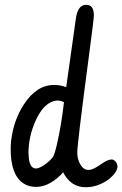

<svg xmlns="http://www.w3.org/2000/svg" viewBox="-20 -768 503 790"><path d="M23.9 -155.3Q23.9 -171.9 25.9 -190.4Q36.1 -273.9 78.6 -338.9Q130.4 -418.5 203.1 -418.5Q228.5 -418.5 252.4 -409.2L292 -690.4Q299.8 -747.6 333 -748Q338.4 -748 343.8 -747.1Q366.2 -741.7 366.2 -704.6Q366.2 -689.5 345.2 -532.7Q297.9 -175.8 297.9 -140.1Q297.9 -117.7 307.1 -98.1Q320.8 -68.8 343.8 -68.8Q348.1 -68.8 353 -69.8Q367.7 -72.8 395.5 -92.3Q422.9 -111.8 439 -111.8Q445.8 -111.8 451.7 -106.9Q463.4 -97.2 463.4 -82Q461.4 -56.6 425.3 -28.8Q381.3 2.4 332 2.4Q271 2 239.7 -59.1Q232.4 -50.3 223.1 -42Q176.3 1 127.9 1Q97.2 1 74.7 -14.6Q23.9 -49.8 23.9 -155.3ZM197.8 -122.1Q204.1 -131.3 213.4 -170.4Q232.9 -254.9 243.2 -347.7Q231.9 -353 219.7 -354.5Q210.9 -354.5 201.7 -352.1Q156.2 -339.4 125 -268.1Q97.2 -204.1 97.2 -139.6Q97.2 -134.3 97.7 -128.9Q100.1 -74.7 127.9 -74.7Q142.1 -75.2 163.6 -90.3Q186.5 -106.9 197.8 -122.1Z"/></svg>

Font: Vibur
Style: Medium
Weight: 400
Version: Version 1.004